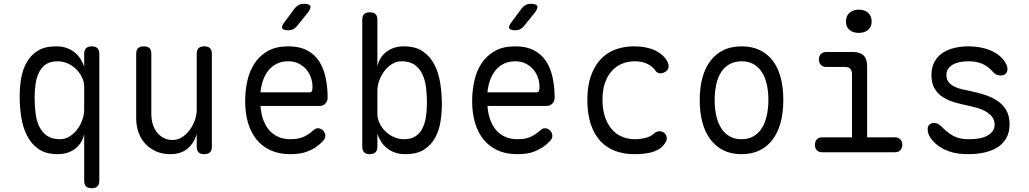

<svg xmlns="http://www.w3.org/2000/svg" viewBox="-20 -805 5440 1015"><path d="M465 -560Q485 -560 495 -550Q505 -540 505 -520V150Q505 171 495 180.5Q485 190 465 190Q445 190 435 180.5Q425 171 425 150V-96Q415 -48 377.5 -19Q340 10 285 10Q223 10 184 -17Q145 -44 123 -87.5Q101 -131 92.5 -185.5Q84 -240 84 -294Q84 -342 91.5 -389Q99 -436 120.5 -474.5Q142 -513 179.5 -536.5Q217 -560 277 -560Q308 -560 332 -551.5Q356 -543 374 -528.5Q392 -514 404.5 -495Q417 -476 425 -453V-520Q425 -540 435 -550Q445 -560 465 -560ZM284 -481Q248 -481 225 -466.5Q202 -452 188 -425.5Q174 -399 168.5 -364Q163 -329 163 -290Q163 -249 167.5 -209.5Q172 -170 186.5 -138.5Q201 -107 227.5 -88Q254 -69 298 -69Q325 -69 348.5 -84Q372 -99 389 -122Q406 -145 415.5 -172Q425 -199 425 -224V-347Q425 -372 413.5 -396Q402 -420 383 -439Q364 -458 338 -469.5Q312 -481 284 -481Z M1020 -224V-520Q1020 -541 1030 -550.5Q1040 -560 1060 -560Q1080 -560 1090 -550.5Q1100 -541 1100 -520V-30Q1100 -9 1090 0.5Q1080 10 1060 10Q1040 10 1030 0.5Q1020 -9 1020 -30V-96Q1005 -46 970 -18Q935 10 880 10Q840 10 807 -4Q774 -18 750 -43Q726 -68 713 -103Q700 -138 700 -181V-520Q700 -541 710 -550.5Q720 -560 740 -560Q760 -560 770 -550.5Q780 -541 780 -520V-203Q780 -176 787 -151Q794 -126 808.5 -107Q823 -88 844 -76.5Q865 -65 893 -65Q920 -65 943.5 -80.5Q967 -96 984 -119.5Q1001 -143 1010.5 -171Q1020 -199 1020 -224Z M1660 -127Q1677 -127 1688.5 -114.5Q1700 -102 1700 -86Q1700 -78 1696 -71Q1692 -64 1682 -54Q1665 -37 1647 -25.5Q1629 -14 1608.5 -5.5Q1588 3 1565 6.5Q1542 10 1514 10Q1456 10 1411.5 -10Q1367 -30 1337 -66.5Q1307 -103 1291.5 -154.5Q1276 -206 1276 -270Q1276 -327 1288 -379.5Q1300 -432 1327 -472Q1354 -512 1397 -536Q1440 -560 1504 -560Q1563 -560 1603 -539Q1643 -518 1667 -481Q1691 -444 1701.5 -394.5Q1712 -345 1712 -287Q1712 -271 1700.5 -258Q1689 -245 1670 -245H1357Q1360 -202 1373 -168.5Q1386 -135 1406 -113.5Q1426 -92 1453.5 -80.5Q1481 -69 1515 -69Q1560 -69 1588 -83Q1616 -97 1635 -115Q1642 -121 1647 -124Q1652 -127 1660 -127ZM1357 -317H1619Q1624 -317 1628 -322Q1632 -327 1632 -347Q1632 -370 1624 -394Q1616 -418 1600 -437Q1584 -456 1560 -468.5Q1536 -481 1504 -481Q1469 -481 1443 -468Q1417 -455 1399 -432.5Q1381 -410 1370.5 -380.5Q1360 -351 1357 -317ZM1505 -645Q1477 -645 1472 -655.5Q1467 -666 1484 -688L1539 -762Q1548 -773 1559.5 -779Q1571 -785 1586 -785Q1614 -785 1620 -774Q1626 -763 1608 -739L1549 -666Q1541 -656 1530 -650.5Q1519 -645 1505 -645Z M1935 10Q1915 10 1905 0Q1895 -10 1895 -30V-700Q1895 -721 1905 -730.5Q1915 -740 1935 -740Q1955 -740 1965 -730.5Q1975 -721 1975 -700V-454Q1985 -502 2022.5 -531Q2060 -560 2115 -560Q2177 -560 2216 -533Q2255 -506 2277 -462.5Q2299 -419 2307.5 -364.5Q2316 -310 2316 -256Q2316 -209 2308.5 -161.5Q2301 -114 2279.5 -75.5Q2258 -37 2220.5 -13.5Q2183 10 2123 10Q2092 10 2068 1.5Q2044 -7 2026 -21.5Q2008 -36 1995.5 -55Q1983 -74 1975 -97V-30Q1975 -10 1965 0Q1955 10 1935 10ZM2116 -69Q2152 -69 2175 -83.5Q2198 -98 2212 -124.5Q2226 -151 2231.5 -186Q2237 -221 2237 -260Q2237 -301 2232.5 -340.5Q2228 -380 2213.5 -411.5Q2199 -443 2172.5 -462Q2146 -481 2102 -481Q2075 -481 2051.5 -466Q2028 -451 2011 -428Q1994 -405 1984.5 -378Q1975 -351 1975 -326V-203Q1975 -178 1986.5 -154Q1998 -130 2017 -111Q2036 -92 2062 -80.5Q2088 -69 2116 -69Z M2860 -127Q2877 -127 2888.5 -114.5Q2900 -102 2900 -86Q2900 -78 2896 -71Q2892 -64 2882 -54Q2865 -37 2847 -25.5Q2829 -14 2808.5 -5.5Q2788 3 2765 6.5Q2742 10 2714 10Q2656 10 2611.5 -10Q2567 -30 2537 -66.5Q2507 -103 2491.5 -154.5Q2476 -206 2476 -270Q2476 -327 2488 -379.5Q2500 -432 2527 -472Q2554 -512 2597 -536Q2640 -560 2704 -560Q2763 -560 2803 -539Q2843 -518 2867 -481Q2891 -444 2901.5 -394.5Q2912 -345 2912 -287Q2912 -271 2900.5 -258Q2889 -245 2870 -245H2557Q2560 -202 2573 -168.5Q2586 -135 2606 -113.5Q2626 -92 2653.5 -80.5Q2681 -69 2715 -69Q2760 -69 2788 -83Q2816 -97 2835 -115Q2842 -121 2847 -124Q2852 -127 2860 -127ZM2557 -317H2819Q2824 -317 2828 -322Q2832 -327 2832 -347Q2832 -370 2824 -394Q2816 -418 2800 -437Q2784 -456 2760 -468.5Q2736 -481 2704 -481Q2669 -481 2643 -468Q2617 -455 2599 -432.5Q2581 -410 2570.5 -380.5Q2560 -351 2557 -317ZM2705 -645Q2677 -645 2672 -655.5Q2667 -666 2684 -688L2739 -762Q2748 -773 2759.5 -779Q2771 -785 2786 -785Q2814 -785 2820 -774Q2826 -763 2808 -739L2749 -666Q2741 -656 2730 -650.5Q2719 -645 2705 -645Z M3085 -275Q3085 -352 3104.5 -405.5Q3124 -459 3157 -493.5Q3190 -528 3235 -544Q3280 -560 3331 -560Q3367 -560 3395.5 -554Q3424 -548 3445 -537.5Q3466 -527 3481 -514Q3496 -501 3504 -487Q3518 -464 3514 -448Q3510 -432 3495 -424Q3479 -415 3464.5 -418Q3450 -421 3442 -436Q3430 -453 3403 -467Q3376 -481 3335 -481Q3299 -481 3268 -468Q3237 -455 3214 -429.5Q3191 -404 3178 -366.5Q3165 -329 3165 -277Q3165 -227 3178 -188Q3191 -149 3213.5 -122.5Q3236 -96 3268 -82.5Q3300 -69 3337 -69Q3365 -69 3392.5 -76Q3420 -83 3436 -98Q3447 -109 3463 -111Q3479 -113 3494 -101Q3499 -95 3502 -88Q3505 -81 3505 -73Q3505 -65 3500.5 -56Q3496 -47 3487 -37Q3475 -22 3457.5 -13Q3440 -4 3420.5 1Q3401 6 3378.5 8Q3356 10 3332 10Q3278 10 3232.5 -7Q3187 -24 3154.5 -58.5Q3122 -93 3103.5 -147.5Q3085 -202 3085 -275Z M3900 10Q3844 10 3803 -11Q3762 -32 3734 -70Q3706 -108 3692.5 -160.5Q3679 -213 3679 -276Q3679 -339 3692.5 -391Q3706 -443 3733.5 -480.5Q3761 -518 3802.5 -539Q3844 -560 3901 -560Q3957 -560 3999 -539Q4041 -518 4068 -480.5Q4095 -443 4108 -391Q4121 -339 4121 -277Q4121 -213 4107.5 -160.5Q4094 -108 4066.5 -70Q4039 -32 3997.5 -11Q3956 10 3900 10ZM3900 -69Q3936 -69 3962.5 -84Q3989 -99 4006.5 -126Q4024 -153 4033 -191.5Q4042 -230 4042 -277Q4042 -322 4033.5 -359.5Q4025 -397 4007.5 -424Q3990 -451 3963.5 -466Q3937 -481 3901 -481Q3864 -481 3837 -466Q3810 -451 3792.5 -424Q3775 -397 3766.5 -359Q3758 -321 3758 -275Q3758 -229 3767 -191Q3776 -153 3793.5 -126Q3811 -99 3837.5 -84Q3864 -69 3900 -69Z M4711 -79Q4729 -79 4739.5 -68Q4750 -57 4750 -39.5Q4750 -22 4739.5 -11Q4729 0 4712 0H4326Q4308 0 4298 -11Q4288 -22 4288 -39.5Q4288 -57 4298 -68Q4308 -79 4326 -79H4484V-413Q4484 -432 4475 -441.5Q4466 -451 4447 -451H4348Q4330 -451 4319.5 -462Q4309 -473 4309 -490.5Q4309 -508 4319.5 -519Q4330 -530 4348 -530H4489Q4527 -530 4545.5 -511.5Q4564 -493 4564 -455V-79ZM4520 -631Q4489 -631 4470.5 -647Q4452 -663 4452 -691Q4452 -720 4470.5 -737Q4489 -754 4520 -754Q4551 -754 4569.5 -737Q4588 -720 4588 -691Q4588 -664 4569.5 -647.5Q4551 -631 4520 -631Z M5101 10Q5072 10 5045 6.5Q5018 3 4993.5 -6Q4969 -15 4947 -29.5Q4925 -44 4906 -67Q4896 -78 4890 -92.5Q4884 -107 4884 -121Q4884 -140 4894.5 -147.5Q4905 -155 4919 -155Q4929 -155 4937.5 -151Q4946 -147 4956 -137Q4986 -106 5018 -87.5Q5050 -69 5100 -69Q5120 -69 5144 -71.5Q5168 -74 5188.5 -82.5Q5209 -91 5223.5 -106.5Q5238 -122 5238 -147Q5238 -172 5223.5 -189Q5209 -206 5188 -217.5Q5167 -229 5143 -235.5Q5119 -242 5100 -246Q5066 -253 5031.5 -262.5Q4997 -272 4968.5 -289Q4940 -306 4922 -334.5Q4904 -363 4904 -408Q4904 -449 4920 -478Q4936 -507 4962.5 -525Q4989 -543 5025 -551.5Q5061 -560 5100 -560Q5166 -560 5217.5 -538Q5269 -516 5295 -474Q5301 -464 5303.5 -455.5Q5306 -447 5306 -441Q5306 -426 5297 -416Q5288 -406 5271 -406Q5262 -406 5251.5 -409Q5241 -412 5232 -422Q5207 -451 5176.5 -466Q5146 -481 5100 -481Q5076 -481 5055 -477Q5034 -473 5018 -464Q5002 -455 4992.5 -441.5Q4983 -428 4983 -409Q4983 -386 4994.5 -371.5Q5006 -357 5023.5 -348Q5041 -339 5061.5 -334Q5082 -329 5100 -326Q5137 -318 5175.5 -307Q5214 -296 5246 -276.5Q5278 -257 5297.5 -226Q5317 -195 5317 -147Q5317 -104 5299 -73.5Q5281 -43 5251.5 -25Q5222 -7 5182.5 1.5Q5143 10 5101 10Z"/></svg>

Font: Maple Mono Light
Style: Regular
Weight: 300
Monospace: yes
Designer: subframe7536
Version: Version 7.000